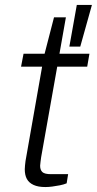

<svg xmlns="http://www.w3.org/2000/svg" viewBox="-20 -743 391 775"><path d="M163 12Q134 12 115.5 3.5Q97 -5 88.5 -20.5Q80 -36 80 -60Q80 -67 81 -75.5Q82 -84 83 -93L150 -474H65L75 -526H160L198 -673H246L220 -526H341L332 -474H211L146 -108Q145 -98 143.5 -89Q142 -80 142 -74Q142 -57 151 -48.5Q160 -40 186 -40H255L249 -3Q237 2 221.5 5Q206 8 191 10Q176 12 163 12ZM260 -555 290 -723H351L304 -555Z"/></svg>

Font: Archivo SemiExpanded ExtraLight
Style: Italic
Weight: 250
Width: 6
Italic angle: -10°
Designer: Hector Gatti
Foundry: Omnibus-Type
Version: Version 2.001